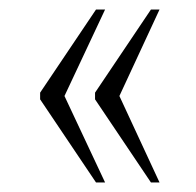

<svg xmlns="http://www.w3.org/2000/svg" viewBox="-20 -471 411 402"><path d="M296 -89H314L230 -270L314 -451H296L179 -277V-263ZM181 -89H200L115 -270L200 -451H181L64 -277V-263Z"/></svg>

Font: Noto Serif Devanagari ExtraCondensed ExtraLight
Style: Regular
Weight: 200
Width: 2
Designer: Universal Thirst, Indian Type Foundry and the Monotype Design Team
Foundry: Monotype Imaging Inc.
Version: Version 2.004